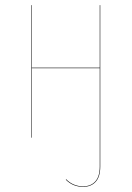

<svg xmlns="http://www.w3.org/2000/svg" viewBox="-20 -537 513 749"><path d="M369.1 -517.1H371.1V112.8Q371.1 152.8 353 172.4Q335 191.9 304.2 191.9Q264.6 191.9 236.8 164.1L237.8 162.1Q265.6 189.9 304.2 189.9Q334 189.9 351.6 170.9Q369.1 151.9 369.1 112.8V-271H104V0H102.1V-517.1H104V-272.9H369.1Z"/></svg>

Font: Fira Sans Compressed Two
Style: Regular
Weight: 100
Width: 1
Designer: Carrois Corporate & Edenspiekermann AG
Foundry: Carrois Corporate GbR & Edenspiekermann AG
Version: Version 4.203;PS 004.203;hotconv 1.0.88;makeotf.lib2.5.64775